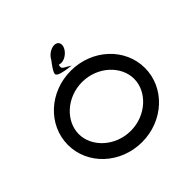

<svg xmlns="http://www.w3.org/2000/svg" viewBox="-188 -935 1113 1113"><g transform="rotate(-45 368.0 -379.0)"><path d="M368 -492.7C493.8 -492.7 595 -398.4 595 -292.6C595 -186.8 493.8 -92.5 368 -92.5C242.2 -92.5 141 -186.8 141 -292.6C141 -398.4 242.2 -492.7 368 -492.7ZM368 0C543.6 0 683.8 -130.9 683.8 -292.6C683.8 -454.3 543.6 -585.2 368 -585.2C192.4 -585.2 52.2 -454.3 52.2 -292.6C52.2 -130.9 192.4 0 368 0ZM368.7 -606 392.9 -602.8 372.1 -615.3C349.5 -628.9 333.2 -631.5 344.4 -659.4C348 -657.8 355 -656 361.3 -656C389.6 -656 420.2 -678.6 432.9 -705.1C443 -726.1 439.8 -747.5 421.4 -755.5C416.8 -757.5 411.5 -758.5 405.5 -758.5C377.5 -758.5 346.3 -736.9 332.8 -709.8C318.6 -690.4 291.2 -656.9 289.6 -637.8C287 -618.7 338.2 -610.2 368.7 -606Z"/></g></svg>

Font: Hi.
Style: Bold
Weight: 400
Designer: Mew Too, Robert Jablonski
Foundry: Cannot Into Space Fonts
Version: Version 1.996